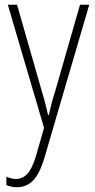

<svg xmlns="http://www.w3.org/2000/svg" viewBox="-20 -600 402 811"><path d="M13 -580H52L156 -217Q169 -173 174 -152Q179 -131 183 -114H186Q192 -141 198.5 -165.5Q205 -190 214 -218L318 -580H357L169 62Q149 131 121 161Q93 191 51 191Q39 191 28.5 188.5Q18 186 7 182V146Q28 156 48 156Q75 156 95.5 134.5Q116 113 133 55L166 -60Z"/></svg>

Font: Noto Sans Tamil UI Condensed ExtraLight
Style: Regular
Weight: 200
Width: 3
Designer: Jelle Bosma - Monotype Design Team
Foundry: Monotype Imaging Inc.
Version: Version 2.004; ttfautohint (v1.8.4.7-5d5b)